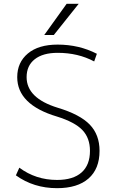

<svg xmlns="http://www.w3.org/2000/svg" viewBox="-20 -973 603 1003"><path d="M70 -570Q70 -647 125.5 -693.5Q181 -740 281 -740Q393 -740 486 -692L472 -652Q388 -697 281 -697Q204 -697 161.5 -663.5Q119 -630 119 -570Q119 -460 282 -410Q398 -375 449 -322Q500 -269 500 -185Q500 -91 442.5 -40.5Q385 10 278 10Q156 10 63 -57L81 -97Q167 -33 278 -33Q362 -33 406 -72Q450 -111 450 -185Q450 -252 410.5 -293.5Q371 -335 278 -364Q70 -426 70 -570ZM261 -790H211L328 -953H391Z"/></svg>

Font: M PLUS 1p Light
Style: Regular
Weight: 300
Version: Version 1.061